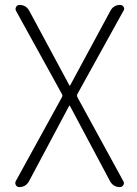

<svg xmlns="http://www.w3.org/2000/svg" viewBox="-20 -540 558 780"><path d="M44 196 231 -144Q236 -152 231 -159L45 -496Q41 -504 45.5 -512Q50 -520 59 -520Q86 -520 99 -496L262 -193Q262 -192 264 -192Q265 -192 265 -193L429 -497Q442 -520 468 -520Q477 -520 482 -512Q487 -504 482 -497L295 -159Q291 -152 295 -144L481 196Q486 204 481 212Q476 220 467 220Q440 220 427 196L264 -110Q264 -111 262 -111Q261 -111 261 -110L98 196Q85 220 58 220Q49 220 44.5 212Q40 204 44 196Z"/></svg>

Font: Rounded Mplus 1c Light
Style: Regular
Weight: 300
Version: Version 1.059.20150529